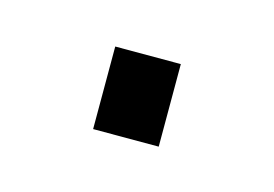

<svg xmlns="http://www.w3.org/2000/svg" viewBox="-31 -382 234 164"><g transform="rotate(15 86.0 -299.5)"><path d="M57 -263V-336H115V-263Z"/></g></svg>

Font: Saira Semi Condensed ExtraLight
Style: Regular
Weight: 200
Width: 4
Designer: Hector Gatti with collaboration of the Omnibus-Type team
Foundry: Omnibus-Type
Version: Version 1.001; ttfautohint (v1.8)